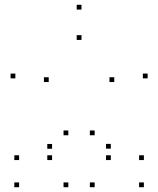

<svg xmlns="http://www.w3.org/2000/svg" viewBox="-20 -772 660 802"><path d="M457.3 -429.3V-449.3H437.3V-429.3ZM375.4 -207V-227H355.4V-207ZM375.4 10V-10H355.4V10ZM581 10V-10H561V10ZM581 -103.4V-123.4H561V-103.4ZM442.9 -103.4V-123.4H422.9V-103.4ZM442.9 -151V-171H422.9V-151ZM596.7 -444.7V-464.7H576.7V-444.7ZM320.4 -732V-752H300.4V-732ZM44.2 -444.7V-464.7H24.2V-444.7ZM197.5 -150.6V-170.6H177.5V-150.6ZM197.5 -103.4V-123.4H177.5V-103.4ZM59.8 -103.4V-123.4H39.8V-103.4ZM59.8 10V-10H39.8V10ZM265.4 10V-10H245.4V10ZM265.4 -207V-227H245.4V-207ZM183.5 -429.3V-449.3H163.5V-429.3ZM320.4 -605.2V-625.2H300.4V-605.2Z"/></svg>

Font: Monaspace Argon Dots Var
Style: Regular
Weight: 400
Designer: Riley Cran and the Lettermatic Team
Version: Version 1.100 (Monaspace Argon Dots)